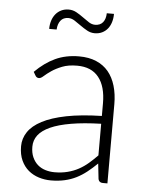

<svg xmlns="http://www.w3.org/2000/svg" viewBox="-51 -734 588 783"><g transform="rotate(5 243.0 -342.0)"><path d="M398.5 0Q383.5 0 380 -14L373 -77.5Q352.5 -57.5 332.2 -41.5Q312 -25.5 290 -14.5Q268 -3.5 242.5 2.2Q217 8 186.5 8Q161 8 137 0.5Q113 -7 94.5 -22.5Q76 -38 64.8 -62.2Q53.5 -86.5 53.5 -120.5Q53.5 -152 71.5 -179Q89.5 -206 127.8 -226Q166 -246 226.2 -258Q286.5 -270 371 -272V-324Q371 -393 341.2 -430.2Q311.5 -467.5 253 -467.5Q217 -467.5 191.8 -457.5Q166.5 -447.5 149 -435.5Q131.5 -423.5 120.5 -413.5Q109.5 -403.5 102 -403.5Q92 -403.5 87 -412.5L78.5 -427Q117.5 -466 160.5 -486Q203.5 -506 258 -506Q298 -506 328 -493.2Q358 -480.5 377.8 -456.8Q397.5 -433 407.5 -399.2Q417.5 -365.5 417.5 -324V0ZM198.5 -26.5Q227.5 -26.5 251.8 -32.8Q276 -39 296.8 -50.2Q317.5 -61.5 335.5 -77Q353.5 -92.5 371 -110.5V-240Q300 -238 248.8 -229.2Q197.5 -220.5 164.2 -205.5Q131 -190.5 115.2 -169.8Q99.5 -149 99.5 -122.5Q99.5 -97.5 107.8 -79.2Q116 -61 129.5 -49.2Q143 -37.5 161 -32Q179 -26.5 198.5 -26.5ZM310.5 -640Q332 -640 343 -653.8Q354 -667.5 354.5 -691H384Q384 -673 379.2 -657.2Q374.5 -641.5 365.2 -630Q356 -618.5 342.5 -612Q329 -605.5 312 -605.5Q295.5 -605.5 280.8 -613.8Q266 -622 252.5 -631.8Q239 -641.5 226.2 -649.8Q213.5 -658 200.5 -658Q179.5 -658 168.5 -643.8Q157.5 -629.5 156.5 -607H126Q126 -625 131 -640.8Q136 -656.5 145.5 -668Q155 -679.5 168.5 -686Q182 -692.5 199 -692.5Q216 -692.5 230.8 -684.2Q245.5 -676 258.8 -666.2Q272 -656.5 284.8 -648.2Q297.5 -640 310.5 -640Z"/></g></svg>

Font: o
Style: Regular
Weight: 300
Designer: Lukasz Dziedzic
Foundry: Lukasz Dziedzic
Version: Version 1.104; Western+Polish opensource; ttfautohint (v1.8.